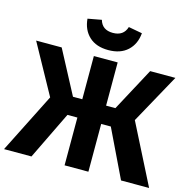

<svg xmlns="http://www.w3.org/2000/svg" viewBox="-135 -1048 1176 1176"><g transform="rotate(15 453.0 -460.0)"><path d="M280 -904 367 -920Q384 -860 452 -860Q520 -860 538 -920L625 -904Q619 -834 574 -792.5Q529 -751 452 -751Q375 -751 330.5 -792.5Q286 -834 280 -904ZM894 -693 721 -379 913 0H735L589 -303H528V0H377V-303H314L167 0H-7L184 -379L11 -693H173L318 -419H377V-693H528V-419H587L734 -693Z"/></g></svg>

Font: Fira Sans
Style: Bold
Weight: 700
Designer: bBox Type GmbH & Carrois Corporate GbR & Edenspiekermann AG
Foundry: bBox Type GmbH & Carrois Corporate GbR & Edenspiekermann AG
Version: Version 4.301;PS 004.301;hotconv 1.0.88;makeotf.lib2.5.64775